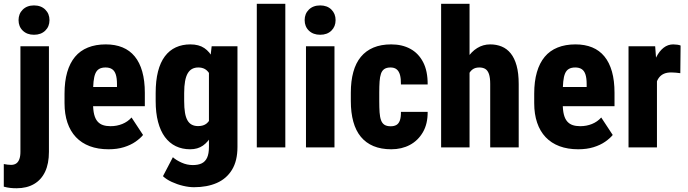

<svg xmlns="http://www.w3.org/2000/svg" viewBox="-51 -770 3594 1003"><path d="M55.7 -528.3H204.6V23.4Q204.6 85 184.6 127.2Q164.6 169.4 126.7 191.4Q88.9 213.4 35.6 213.4Q18.1 213.4 2.4 211.7Q-13.2 210 -31.2 205.1V86.9Q-20.5 88.9 -11.5 90.1Q-2.4 91.3 6.8 91.3Q22.9 91.3 33.7 84Q44.4 76.7 50 61.5Q55.7 46.4 55.7 23.4ZM45.9 -665Q45.9 -698.2 68.1 -720Q90.3 -741.7 126.5 -741.7Q163.1 -741.7 185.3 -720Q207.5 -698.2 207.5 -665Q207.5 -631.3 185.3 -609.9Q163.1 -588.4 126.5 -588.4Q90.3 -588.4 68.1 -609.9Q45.9 -631.3 45.9 -665Z M516.1 9.8Q460.9 9.8 418 -6.3Q375 -22.5 345.7 -53.5Q316.4 -84.5 301.3 -129.2Q286.1 -173.8 286.1 -231V-280.8Q286.1 -344.7 300 -392.8Q314 -440.9 340.8 -473.1Q367.7 -505.4 408.2 -521.7Q448.7 -538.1 501.5 -538.1Q550.8 -538.1 588.9 -522.5Q627 -506.8 652.8 -475.3Q678.7 -443.8 692.1 -396.2Q705.6 -348.6 705.6 -285.2V-215.3H345.2V-315.4H560.1V-330.1Q560.1 -362.3 553.7 -381.3Q547.4 -400.4 534.2 -408.9Q521 -417.5 500.5 -417.5Q480 -417.5 467 -409.9Q454.1 -402.3 447.3 -386.2Q440.4 -370.1 437.7 -343.8Q435.1 -317.4 435.1 -280.8V-231Q435.1 -195.3 440.9 -172.1Q446.8 -148.9 458.5 -135.5Q470.2 -122.1 487.1 -116.5Q503.9 -110.8 526.4 -110.8Q559.1 -110.8 587.6 -122.3Q616.2 -133.8 636.2 -156.2L696.3 -64.9Q682.1 -47.4 657 -29.8Q631.8 -12.2 596.4 -1.2Q561 9.8 516.1 9.8Z M1054.7 -528.3H1189.5V-2.4Q1189.5 70.3 1160.9 116.9Q1132.3 163.6 1081.5 185.8Q1030.8 208 962.4 208Q936 208 905.3 200.7Q874.5 193.4 846.4 180.4Q818.4 167.5 800.3 150.4L852.1 51.3Q868.7 66.4 897 79.3Q925.3 92.3 956.5 92.3Q984.4 92.3 1002.9 83.3Q1021.5 74.2 1031 53.5Q1040.5 32.7 1040.5 -2.4V-404.3ZM762.2 -242.2V-283.7Q762.2 -348.6 774.4 -396.5Q786.6 -444.3 810.3 -475.8Q834 -507.3 867.7 -522.7Q901.4 -538.1 943.4 -538.1Q987.8 -538.1 1016.4 -518.8Q1044.9 -499.5 1061.5 -464.8Q1078.1 -430.2 1087.2 -383.3Q1096.2 -336.4 1102.5 -281.7V-239.3Q1096.2 -188 1085 -142.8Q1073.7 -97.7 1055.2 -63.2Q1036.6 -28.8 1009.3 -9.5Q981.9 9.8 942.4 9.8Q900.9 9.8 867.4 -6.3Q834 -22.5 810.5 -54.2Q787.1 -85.9 774.7 -133.1Q762.2 -180.2 762.2 -242.2ZM911.1 -283.7V-242.2Q911.1 -206.5 915.3 -181.6Q919.4 -156.7 928.5 -141.1Q937.5 -125.5 951.4 -118.4Q965.3 -111.3 983.9 -111.3Q1012.2 -111.3 1028.8 -125.2Q1045.4 -139.2 1053 -164.1Q1060.5 -189 1059.6 -222.7V-298.8Q1060.1 -327.1 1055.7 -349.4Q1051.3 -371.6 1042 -386.7Q1032.7 -401.9 1018.6 -409.7Q1004.4 -417.5 984.9 -417.5Q966.8 -417.5 952.9 -410.2Q939 -402.8 929.7 -387Q920.4 -371.1 915.8 -345.7Q911.1 -320.3 911.1 -283.7Z M1439.5 -750V0H1290.5V-750Z M1696.3 -528.3V0H1547.4V-528.3ZM1540.5 -665Q1540.5 -698.2 1562.7 -720Q1585 -741.7 1621.6 -741.7Q1658.2 -741.7 1680.2 -720Q1702.1 -698.2 1702.1 -665Q1702.1 -631.3 1680.2 -609.9Q1658.2 -588.4 1621.6 -588.4Q1585 -588.4 1562.7 -609.9Q1540.5 -631.3 1540.5 -665Z M1990.2 -110.4Q2007.8 -110.4 2019.8 -117.2Q2031.7 -124 2037.8 -140.6Q2043.9 -157.2 2043.5 -185.5H2183.1Q2183.6 -123 2158.2 -79.3Q2132.8 -35.6 2090.1 -12.9Q2047.4 9.8 1993.2 9.8Q1939.9 9.8 1900.1 -6.8Q1860.4 -23.4 1834 -55.4Q1807.6 -87.4 1794.7 -134.3Q1781.7 -181.2 1781.7 -242.2V-286.1Q1781.7 -346.7 1794.7 -393.8Q1807.6 -440.9 1834 -472.9Q1860.4 -504.9 1899.9 -521.5Q1939.5 -538.1 1992.7 -538.1Q2049.8 -538.1 2092.5 -514.9Q2135.3 -491.7 2159.4 -445.3Q2183.6 -398.9 2183.1 -328.6H2043.5Q2043.9 -358.9 2038.6 -378.4Q2033.2 -397.9 2021.2 -407.7Q2009.3 -417.5 1989.3 -417.5Q1968.8 -417.5 1956.8 -409.4Q1944.8 -401.4 1939.2 -385Q1933.6 -368.7 1931.9 -344Q1930.2 -319.3 1930.2 -286.1V-242.2Q1930.2 -208 1931.9 -183.1Q1933.6 -158.2 1939.5 -142.1Q1945.3 -126 1957.3 -118.2Q1969.2 -110.4 1990.2 -110.4Z M2401.9 -750V0H2253.4V-750ZM2382.3 -282.2 2346.2 -281.2Q2345.2 -336.9 2356.4 -383.8Q2367.7 -430.7 2389.4 -465.3Q2411.1 -500 2441.9 -519Q2472.7 -538.1 2509.8 -538.1Q2542.5 -538.1 2569.8 -526.9Q2597.2 -515.6 2616.9 -491.2Q2636.7 -466.8 2647.7 -427.2Q2658.7 -387.7 2658.7 -330.6V0H2509.8V-331.5Q2509.8 -364.7 2503.2 -383.5Q2496.6 -402.3 2484.1 -409.9Q2471.7 -417.5 2452.6 -417.5Q2431.2 -417.5 2417.5 -407.2Q2403.8 -397 2396 -378.7Q2388.2 -360.4 2385.3 -335.7Q2382.3 -311 2382.3 -282.2Z M2969.7 9.8Q2914.6 9.8 2871.6 -6.3Q2828.6 -22.5 2799.3 -53.5Q2770 -84.5 2754.9 -129.2Q2739.7 -173.8 2739.7 -231V-280.8Q2739.7 -344.7 2753.7 -392.8Q2767.6 -440.9 2794.4 -473.1Q2821.3 -505.4 2861.8 -521.7Q2902.3 -538.1 2955.1 -538.1Q3004.4 -538.1 3042.5 -522.5Q3080.6 -506.8 3106.4 -475.3Q3132.3 -443.8 3145.8 -396.2Q3159.2 -348.6 3159.2 -285.2V-215.3H2798.8V-315.4H3013.7V-330.1Q3013.7 -362.3 3007.3 -381.3Q3001 -400.4 2987.8 -408.9Q2974.6 -417.5 2954.1 -417.5Q2933.6 -417.5 2920.7 -409.9Q2907.7 -402.3 2900.9 -386.2Q2894 -370.1 2891.4 -343.8Q2888.7 -317.4 2888.7 -280.8V-231Q2888.7 -195.3 2894.5 -172.1Q2900.4 -148.9 2912.1 -135.5Q2923.8 -122.1 2940.7 -116.5Q2957.5 -110.8 2980 -110.8Q3012.7 -110.8 3041.3 -122.3Q3069.8 -133.8 3089.8 -156.2L3149.9 -64.9Q3135.7 -47.4 3110.6 -29.8Q3085.4 -12.2 3050 -1.2Q3014.6 9.8 2969.7 9.8Z M3380.9 -403.8V0H3232.4V-528.3H3371.6ZM3504.4 -532.2 3502.9 -387.7Q3493.7 -389.2 3479.5 -390.4Q3465.3 -391.6 3455.6 -391.6Q3433.1 -391.6 3417.5 -384.8Q3401.9 -377.9 3391.6 -364.5Q3381.3 -351.1 3376.5 -331.1Q3371.6 -311 3371.6 -285.2L3345.2 -299.8Q3345.2 -352.5 3353.3 -396Q3361.3 -439.5 3377.2 -471.2Q3393.1 -502.9 3415.5 -520.5Q3438 -538.1 3465.8 -538.1Q3475.6 -538.1 3486.6 -536.6Q3497.6 -535.2 3504.4 -532.2Z"/></svg>

Font: Roboto Condensed ExtraBold
Style: Regular
Weight: 800
Designer: Christian Robertson
Foundry: Google
Version: Version 3.008; 2023